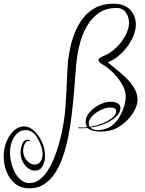

<svg xmlns="http://www.w3.org/2000/svg" viewBox="-289 -636 783 1036"><path d="M-131 380Q-177 380 -207.5 355Q-238 330 -253.5 290.5Q-269 251 -269 208Q-269 164 -253.5 127Q-238 90 -213 68Q-188 46 -160 46Q-131 46 -105 70Q-79 94 -62.5 130.5Q-46 167 -46 205Q-46 238 -60 261.5Q-74 285 -100 285Q-118 285 -136 272.5Q-154 260 -166 237.5Q-178 215 -178 187Q-178 164 -169 141Q-160 118 -140 118Q-137 118 -131 120Q-125 122 -125 124Q-125 126 -130 126Q-145 120 -154.5 138.5Q-164 157 -164 178Q-164 209 -144 230.5Q-124 252 -102 252Q-82 252 -70.5 235.5Q-59 219 -59 197Q-59 173 -69 146.5Q-79 120 -93 99Q-102 85 -117.5 75.5Q-133 66 -150 66Q-177 66 -196 83.5Q-215 101 -225 128.5Q-235 156 -235 187Q-235 225 -222 263.5Q-209 302 -185 327Q-161 352 -129 352Q-97 352 -69.5 328.5Q-42 305 -20.5 266Q1 227 17 179Q33 131 44 80.5Q55 30 60 -15Q63 -39 65.5 -77.5Q68 -116 70 -159Q72 -202 74 -241.5Q76 -281 78 -308Q82 -338 90 -378Q98 -418 114.5 -459.5Q131 -501 158 -536.5Q185 -572 225.5 -594Q266 -616 323 -616Q382 -616 413 -583.5Q444 -551 444 -504Q444 -474 430.5 -441.5Q417 -409 394.5 -380Q372 -351 345 -330Q318 -309 292 -300Q313 -282 340.5 -260.5Q368 -239 393.5 -213.5Q419 -188 436 -159Q453 -130 453 -98Q453 -68 434.5 -36Q416 -4 387.5 22Q359 48 328 61Q294 74 253 74Q232 74 213.5 69.5Q195 65 184 55Q173 56 161.5 56Q150 56 137 56Q134 55 133.5 53Q133 51 136 51Q143 51 149 51.5Q155 52 161 52Q166 52 171 51.5Q176 51 180 50Q177 42 175 35Q173 28 173 21Q173 -5 194.5 -30Q216 -55 247.5 -71Q279 -87 309 -87Q331 -87 346 -78.5Q361 -70 361 -53Q361 -27 335.5 -4.5Q310 18 273 33Q236 48 199 52Q205 59 215.5 62.5Q226 66 239 66Q270 66 300 51Q326 37 345 10.5Q364 -16 375.5 -47Q387 -78 389 -104Q392 -140 372.5 -176Q353 -212 323.5 -241.5Q294 -271 266 -287Q242 -301 242 -312Q242 -318 250 -323.5Q258 -329 270 -334Q306 -348 337.5 -378.5Q369 -409 388 -445Q407 -481 407 -513Q407 -544 390 -568.5Q373 -593 341 -593Q283 -593 244.5 -566Q206 -539 182 -498.5Q158 -458 145.5 -414Q133 -370 128 -335.5Q123 -301 122 -287Q117 -222 111 -147.5Q105 -73 95.5 2Q86 77 69.5 144.5Q53 212 27 265Q1 318 -38 349Q-77 380 -131 380ZM195 48Q226 44 259 31.5Q292 19 315 1Q338 -17 338 -36Q338 -46 329.5 -51Q321 -56 307 -56Q283 -56 255.5 -43Q228 -30 209 -10Q190 10 190 30Q190 40 195 48Z"/></svg>

Font: Festive
Style: Regular
Weight: 400
Designer: Robert E. Leuschke
Foundry: Robert E. Leuschke
Version: Version 1.101; ttfautohint (v1.8.3)